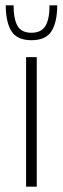

<svg xmlns="http://www.w3.org/2000/svg" viewBox="-20 -701 236 721"><path d="M78 0V-486.5H118V0ZM98 -550Q45 -550 23.5 -583.2Q2 -616.5 1.5 -681H31Q31 -629 46 -603.5Q61 -578 98 -578Q135 -578 150.5 -603.5Q166 -629 166 -681H195Q194.5 -616.5 173 -583.2Q151.5 -550 98 -550Z"/></svg>

Font: Anek Latin ExtraLight
Style: Regular
Weight: 250
Designer: Yesha Goshar
Foundry: Ek Type
Version: Version 1.003